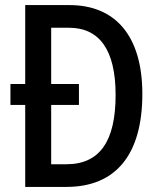

<svg xmlns="http://www.w3.org/2000/svg" viewBox="-20 -734 632 754"><path d="M253 -714H79V-404H21V-322H79V0H241C434 0 539 -126 539 -365C539 -593 433 -714 253 -714ZM251 -625C369 -625 434 -540 434 -361C434 -180 372 -89 241 -89H181V-322H290V-404H181V-625Z"/></svg>

Font: Noto Sans Kannada Condensed Medium
Style: Regular
Weight: 500
Width: 3
Designer: Jelle Bosma - Monotype Design Team
Foundry: Monotype Imaging Inc.
Version: Version 2.005